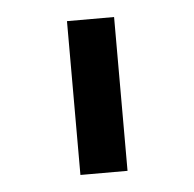

<svg xmlns="http://www.w3.org/2000/svg" viewBox="-33 -762 341 337"><g transform="rotate(-5 137.5 -593.5)"><path d="M179.2 -729V-458H96.2V-729Z"/></g></svg>

Font: Pangururan
Style: Regular
Weight: 400
Designer: Uli Kozok
Foundry: Michael Everson and Uli Kozok
Version: Version 1.005